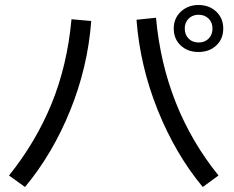

<svg xmlns="http://www.w3.org/2000/svg" viewBox="-20 -786 934 768"><path d="M266 -709 345 -702Q331 -517 260.5 -343.5Q190 -170 80 -38L16 -84Q123 -217 186 -370.5Q249 -524 266 -709ZM526 -707 604 -715Q637 -353 854 -84L791 -38Q682 -169 611 -345.5Q540 -522 526 -707ZM774 -578Q731 -578 703 -604Q675 -630 675 -672Q675 -713 703.5 -739.5Q732 -766 774 -766Q817 -766 845 -739.5Q873 -713 873 -672Q873 -630 845 -604Q817 -578 774 -578ZM774 -727Q750 -727 734.5 -711.5Q719 -696 719 -672Q719 -647 734.5 -631.5Q750 -616 774 -616Q799 -616 814.5 -631.5Q830 -647 830 -672Q830 -696 814.5 -711.5Q799 -727 774 -727Z"/></svg>

Font: Kakao Big Sans
Style: Regular
Weight: 400
Designer: Park Young-rak; Lee Sang-min; Kim Jung-jin; Min Bon; Park Min-gyu;
Foundry: Kakao Corporation
Version: Version 2.003